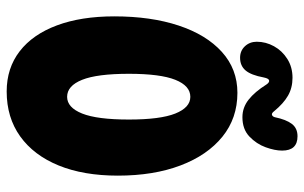

<svg xmlns="http://www.w3.org/2000/svg" viewBox="-188 -730 911 575"><g transform="rotate(90 267.5 -442.5)"><path d="M254 -7Q184 -7 133.5 -46Q83 -85 56 -157.5Q29 -230 29 -329Q29 -439 56.5 -522Q84 -605 135.5 -651.5Q187 -698 258 -698Q334 -698 389.5 -653Q445 -608 475.5 -527.5Q506 -447 506 -340Q506 -237 475.5 -162.5Q445 -88 388.5 -47.5Q332 -7 254 -7ZM270 -188Q302 -188 320 -233Q338 -278 338 -373Q338 -467 320 -512Q302 -557 270 -557Q237 -557 219 -512Q201 -467 201 -373Q201 -278 219 -233Q237 -188 270 -188ZM213 -863Q243 -863 266.5 -849.5Q290 -836 313 -808Q319 -800 324 -801.5Q329 -803 331 -810Q338 -844 351 -861Q364 -878 388 -878Q431 -878 431 -832Q431 -810 421 -782.5Q411 -755 389 -734Q367 -713 331 -713Q302 -713 278.5 -731.5Q255 -750 233 -785Q227 -794 221 -793Q215 -792 212 -777Q205 -739 191 -722.5Q177 -706 153 -706Q132 -706 118.5 -720.5Q105 -735 105 -756Q105 -783 118.5 -807.5Q132 -832 156.5 -847.5Q181 -863 213 -863Z"/></g></svg>

Font: DynaPuff Condensed Medium
Style: Regular
Weight: 500
Width: 3
Designer: Toshi Omagari, Jennifer Daniel
Foundry: Google Fonts
Version: Version 2.000; ttfautohint (v1.8.4.7-5d5b)